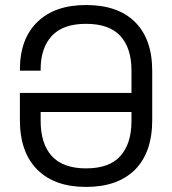

<svg xmlns="http://www.w3.org/2000/svg" viewBox="-20 -734 689 768"><path d="M324.2 13.7Q199.2 13.7 129.9 -54.7Q59.6 -124 59.6 -253.9Q59.6 -290 59.6 -362.3Q171.9 -362.3 505.9 -362.3Q505.9 -342.8 505.9 -286.1Q415 -286.1 142.6 -286.1Q142.6 -277.3 142.6 -250Q142.6 -160.2 186.5 -110.4Q231.4 -60.5 324.2 -60.5Q418 -60.5 461.9 -110.4Q505.9 -160.2 505.9 -250Q505.9 -317.4 505.9 -452.1Q505.9 -541 461.9 -589.8Q417 -638.7 324.2 -638.7Q232.4 -638.7 187.5 -590.8Q142.6 -542 142.6 -457Q142.6 -455.1 142.6 -451.2Q122.1 -451.2 59.6 -451.2Q59.6 -452.1 59.6 -455.1Q59.6 -579.1 129.9 -646.5Q199.2 -713.9 324.2 -713.9Q451.2 -713.9 519.5 -646.5Q588.9 -578.1 588.9 -450.2Q588.9 -384.8 588.9 -253.9Q588.9 -124 519.5 -54.7Q450.2 13.7 324.2 13.7Z"/></svg>

Font: Kadena Space Grotesk
Style: Regular
Weight: 400
Designer: Florian Karsten
Version: Version 2.000